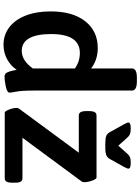

<svg xmlns="http://www.w3.org/2000/svg" viewBox="127 -920 800 1094"><g transform="rotate(90 527.0 -373.0)"><path d="M45 -262Q45 -387 101 -458.5Q157 -530 254 -530Q321 -530 370 -492V-725Q370 -753 423 -753H443Q496 -753 496 -725V-166Q496 -98 502 -66.5Q508 -35 508 -28Q508 -14 475 -6.5Q442 1 416 1Q400 1 393 -13.5Q386 -28 382.5 -45Q379 -62 378 -68Q354 -33 316.5 -13Q279 7 235 7Q179 7 136 -25.5Q93 -58 69 -118.5Q45 -179 45 -262ZM370 -160V-400Q330 -428 282 -428Q174 -428 174 -264Q174 -182 198 -139.5Q222 -97 270 -97Q325 -97 370 -160ZM595 -67Q595 -76 598 -80L850 -422H639Q625 -422 619 -432.5Q613 -443 613 -465V-480Q613 -502 619 -512.5Q625 -523 639 -523H992Q1000 -523 1009 -498.5Q1018 -474 1018 -455Q1018 -447 1016 -441L765 -101H995Q1009 -101 1015 -91Q1021 -81 1021 -58V-43Q1021 -21 1015 -10.5Q1009 0 995 0H622Q614 0 604.5 -24Q595 -48 595 -67ZM733 -599 690 -676Q678 -698 678 -704Q678 -711 686 -714.5Q694 -718 712 -718Q734 -718 746 -712.5Q758 -707 769 -693L810 -647L851 -693Q862 -707 873.5 -712.5Q885 -718 907 -718Q925 -718 933 -714.5Q941 -711 941 -704Q941 -698 929 -676L886 -599Q878 -585 864.5 -579Q851 -573 821 -573H798Q767 -573 754 -578.5Q741 -584 733 -599Z"/></g></svg>

Font: Asap-SemiBold
Style: Regular
Weight: 600
Designer: Pablo Cosgaya
Foundry: Omnibus-Type
Version: Version 2.000; ttfautohint (v1.8)